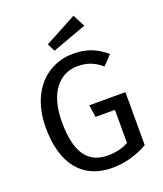

<svg xmlns="http://www.w3.org/2000/svg" viewBox="-164 -1017 960 1134"><g transform="rotate(-20 315.5 -449.5)"><path d="M235 -804 259 -755 475 -834 435 -911ZM354 -701C300 -701 250 -687 205 -660C113 -604 55 -494 55 -345C55 -112 163 12 344 12C423 12 498 -8 569 -49V-382H342L353 -305H475V-97C438 -76 395 -66 344 -66C220 -66 156 -152 156 -345C156 -540 250 -623 354 -623C415 -623 456 -607 505 -567L561 -625C498 -677 441 -701 354 -701Z"/></g></svg>

Font: Fira Sans
Style: Regular
Weight: 400
Designer: Carrois Corporate & Edenspiekermann AG
Foundry: Carrois Corporate GbR & Edenspiekermann AG
Version: Version 4.203